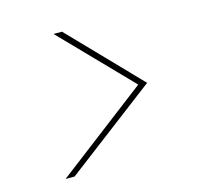

<svg xmlns="http://www.w3.org/2000/svg" viewBox="-77 -669 655 637"><g transform="rotate(-15 250.0 -350.5)"><path d="M73 -113 387 -353 159 -588H188L417 -351L104 -113Z"/></g></svg>

Font: DM Sans 9pt Thin
Style: Italic
Weight: 250
Italic angle: -10°
Version: Version 4.004;gftools[0.9.30]